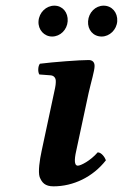

<svg xmlns="http://www.w3.org/2000/svg" viewBox="-20 -648 434 678"><path d="M293 -320C302 -360 314 -398 314 -415C314 -429 306 -436 293 -436C261 -436 168 -429 121 -423C114 -415 113 -394 119 -385L159 -382C171 -381 177 -372 177 -362C177 -353 177 -347 171 -321L127 -115C120 -83 114 -41 120 -23C128 -3 139 10 169 10C239 10 308 -23 354 -82C351 -91 339 -110 325 -110C299 -80 265 -63 255 -63C238 -63 245 -98 251 -124ZM116 -573C114 -543 136 -519 164 -519C193 -519 217 -543 219 -573C221 -604 201 -628 172 -628C143 -628 118 -604 116 -573ZM291 -573C289 -543 309 -519 339 -519C367 -519 392 -543 394 -573C396 -604 375 -628 346 -628C317 -628 293 -604 291 -573Z"/></svg>

Font: Libertinus Serif
Style: Bold Italic
Weight: 700
Italic angle: -12°
Designer: Philipp H. Poll, Khaled Hosny
Foundry: Caleb Maclennan
Version: Version 7.050;RELEASE